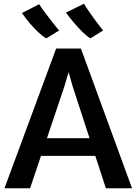

<svg xmlns="http://www.w3.org/2000/svg" viewBox="-20 -1011 732 1031"><path d="M141.5 0H4L281.5 -750.5H414.5L689 0H548.5L370 -547.5L348.5 -624L326 -547.5ZM148 -174 168.5 -269H509.5L530 -174ZM465.5 -805Q447.5 -815.5 424.8 -837.5Q402 -859.5 378 -887.8Q354 -916 334 -943.5L431 -991Q433 -986.5 443 -971.2Q453 -956 467.2 -936Q481.5 -916 495.8 -896.5Q510 -877 520.5 -863.5Q531 -850 534 -847.5ZM228.5 -805Q209.5 -815.5 186 -837.5Q162.5 -859.5 139.2 -887Q116 -914.5 98 -941L190.5 -988.5Q192.5 -984 202.8 -969.2Q213 -954.5 228 -935Q243 -915.5 258 -896.2Q273 -877 283.8 -863.5Q294.5 -850 297.5 -847.5Z"/></svg>

Font: Merriweather Sans Medium
Style: Regular
Weight: 500
Designer: Eben Sorkin
Foundry: Eben Sorkin
Version: Version 2.001